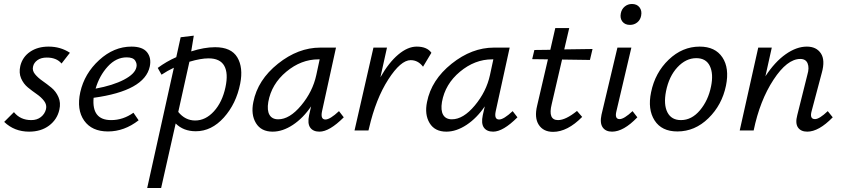

<svg xmlns="http://www.w3.org/2000/svg" viewBox="-20 -655 4227 964"><path d="M126 6Q52 6 1 -43L50 -92Q82 -52 137 -52Q166 -52 185.5 -67.5Q205 -83 211 -107Q216 -129 201.5 -148Q187 -167 164.5 -182.5Q142 -198 120 -216Q98 -234 86 -261.5Q74 -289 82 -324Q93 -369 131 -395Q169 -421 224 -421Q284 -421 331 -390L289 -336Q264 -366 215 -366Q186 -366 168 -353Q150 -340 146 -321Q141 -301 155.5 -283Q170 -265 193 -249Q216 -233 238.5 -214.5Q261 -196 273.5 -167.5Q286 -139 278 -104Q267 -55 226.5 -24.5Q186 6 126 6Z M640 -421Q696 -421 718.5 -392.5Q741 -364 732 -321Q706 -199 450 -164Q440 -52 538 -52Q598 -52 650 -89L676 -51Q604 5 522 5Q441 5 402.5 -49.5Q364 -104 383 -192Q404 -286 478 -353.5Q552 -421 640 -421ZM665 -318Q669 -335 658.5 -351Q648 -367 616 -367Q563 -367 521 -321Q479 -275 460 -210Q547 -226 602.5 -255Q658 -284 665 -318Z M1060 -418Q1141 -418 1171.5 -367Q1202 -316 1186 -235Q1166 -134 1104 -65Q1042 4 963 4Q901 4 862 -35L789 289H719L853 -315Q821 -300 791 -280L772 -314Q815 -346 865 -368L887 -468L953 -476L940 -397Q1006 -418 1060 -418ZM1112 -217Q1127 -287 1106 -324.5Q1085 -362 1027 -362Q988 -362 931 -345L875 -93Q910 -50 960 -50Q1012 -50 1054 -96Q1096 -142 1112 -217Z M1682 -97 1706 -66Q1634 6 1584 6Q1552 6 1537.5 -14.5Q1523 -35 1532 -77L1542 -121Q1502 -62 1450.5 -28Q1399 6 1349 6Q1291 6 1265 -37Q1239 -80 1252 -143Q1274 -254 1375.5 -335Q1477 -416 1588 -416H1667L1597 -97Q1588 -55 1614 -55Q1637 -55 1682 -97ZM1377 -56Q1434 -56 1492 -125.5Q1550 -195 1568 -278L1585 -357H1579Q1492 -357 1417.5 -295Q1343 -233 1327 -143Q1320 -101 1333 -78.5Q1346 -56 1377 -56Z M2072 -421Q2124 -421 2146 -390L2104 -320Q2079 -353 2042 -353Q1992 -353 1929.5 -256Q1867 -159 1833 -12L1830 0H1760L1855 -416H1923L1890 -267Q1932 -341 1979.5 -381Q2027 -421 2072 -421Z M2554 -97 2578 -66Q2506 6 2456 6Q2424 6 2409.5 -14.5Q2395 -35 2404 -77L2414 -121Q2374 -62 2322.5 -28Q2271 6 2221 6Q2163 6 2137 -37Q2111 -80 2124 -143Q2146 -254 2247.5 -335Q2349 -416 2460 -416H2539L2469 -97Q2460 -55 2486 -55Q2509 -55 2554 -97ZM2249 -56Q2306 -56 2364 -125.5Q2422 -195 2440 -278L2457 -357H2451Q2364 -357 2289.5 -295Q2215 -233 2199 -143Q2192 -101 2205 -78.5Q2218 -56 2249 -56Z M2802 -356 2750 -132Q2730 -52 2782 -52Q2820 -52 2877 -98L2903 -68Q2829 7 2757 7Q2708 7 2685 -28.5Q2662 -64 2677 -125L2731 -357L2652 -358L2663 -404L2743 -405L2768 -514H2838L2813 -407L2955 -409L2942 -354Z M3143 -530Q3118 -530 3105 -546.5Q3092 -563 3097 -588Q3101 -609 3116.5 -622Q3132 -635 3153 -635Q3178 -635 3191 -618Q3204 -601 3199 -576Q3195 -555 3179.5 -542.5Q3164 -530 3143 -530ZM3053 6Q3021 6 3006 -15.5Q2991 -37 3000 -79L3080 -416H3150L3075 -97Q3065 -57 3091 -57Q3113 -57 3156 -97L3180 -66Q3111 6 3053 6Z M3381 5Q3302 5 3266.5 -50.5Q3231 -106 3249 -192Q3269 -290 3337.5 -355.5Q3406 -421 3493 -421Q3571 -421 3607 -367Q3643 -313 3625 -225Q3605 -128 3537 -61.5Q3469 5 3381 5ZM3399 -52Q3453 -52 3494.5 -101.5Q3536 -151 3550 -221Q3563 -284 3544 -323.5Q3525 -363 3476 -363Q3424 -363 3381.5 -317.5Q3339 -272 3324 -197Q3311 -130 3331 -91Q3351 -52 3399 -52Z M4136 -97 4161 -66Q4091 6 4033 6Q4001 6 3986.5 -15Q3972 -36 3983 -77L4034 -281Q4044 -314 4035 -336.5Q4026 -359 3998 -359Q3932 -359 3863.5 -254.5Q3795 -150 3764 0H3694L3787 -416H3855L3823 -272Q3870 -344 3924.5 -382.5Q3979 -421 4031 -421Q4079 -421 4101.5 -387Q4124 -353 4106 -289L4055 -97Q4044 -57 4072 -57Q4094 -57 4136 -97Z"/></svg>

Font: EauTest Medium
Style: Italic
Weight: 500
Italic angle: -12°
Designer: Christian Thalmann (Catharsis Fonts)
Version: Version 0.001;PS 000.001;hotconv 1.0.88;makeotf.lib2.5.64775